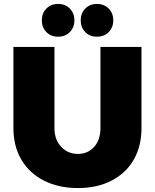

<svg xmlns="http://www.w3.org/2000/svg" viewBox="-20 -939 785 973"><path d="M375 -159Q425 -159 457 -194.5Q489 -230 489 -290V-701H697V-290Q697 -198 657.5 -129.5Q618 -61 545 -23.5Q472 14 375 14Q277 14 203 -23.5Q129 -61 88.5 -129.5Q48 -198 48 -290V-701H256V-290Q256 -231 290 -195Q324 -159 375 -159ZM357 -836Q357 -800 334 -776.5Q311 -753 274 -753Q238 -753 215 -776.5Q192 -800 192 -836Q192 -872 215 -895.5Q238 -919 274 -919Q311 -919 334 -895.5Q357 -872 357 -836ZM554 -836Q554 -800 531 -776.5Q508 -753 471 -753Q435 -753 412 -776.5Q389 -800 389 -836Q389 -872 412 -895.5Q435 -919 471 -919Q508 -919 531 -895.5Q554 -872 554 -836Z"/></svg>

Font: #9Slide03 Montserrat ExtraBold
Style: Regular
Weight: 800
Designer: Julieta Ulanovsky
Foundry: Julieta Ulanovsky
Version: Version 6.001